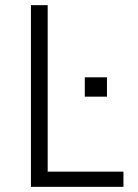

<svg xmlns="http://www.w3.org/2000/svg" viewBox="-20 -725 535 745"><path d="M100 0V-705H165V-59H459V0ZM309 -350V-425H395V-350Z"/></svg>

Font: Nunito Sans 7pt Condensed Light
Style: Regular
Weight: 300
Width: 3
Designer: Vernon Adams
Foundry: Vernon Adams
Version: Version 3.101;gftools[0.9.27]